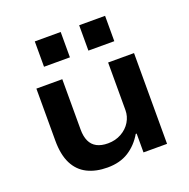

<svg xmlns="http://www.w3.org/2000/svg" viewBox="-131 -860 980 996"><g transform="rotate(-20 359.0 -362.0)"><path d="M297 10Q233 10 186 -13.5Q139 -37 114 -86.5Q89 -136 89 -214V-501H232V-223Q232 -185 244 -159Q256 -133 280.5 -120Q305 -107 342 -107Q383 -107 416 -125.5Q449 -144 467 -174Q485 -204 485 -238V-501H628V0H498V-104H493Q462 -51 414 -20.5Q366 10 297 10ZM410 -594V-734H553V-594ZM165 -594V-734H308V-594Z"/></g></svg>

Font: Nunito Sans 7pt SemiExpanded
Style: Bold
Weight: 700
Width: 6
Designer: Vernon Adams
Foundry: Vernon Adams
Version: Version 3.101;gftools[0.9.27]